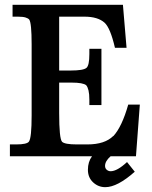

<svg xmlns="http://www.w3.org/2000/svg" viewBox="-20 -647 630 795"><path d="M538 64Q466 128 416 128Q387 128 365.5 108Q344 88 344 56Q344 23 361 0H21V-49H47Q92 -49 100 -61Q111 -77 111 -169V-463Q111 -552 101 -566Q97 -571 86 -574.5Q75 -578 54 -578H32V-627H489L504 -449H456Q437 -531 413 -553Q385 -578 330 -578H225V-355H273Q325 -355 338 -366Q350 -376 350 -423V-445H400V-212H350V-234Q350 -258 346.5 -272.5Q343 -287 337 -294Q324 -305 276 -305H225V-179Q225 -73 237 -60Q248 -49 298 -49H342Q414 -49 449 -84V-83Q485 -122 511 -214H559L543 0H438Q415 20 415 40Q415 50 422 56Q429 62 438 62Q465 62 506 24Z"/></svg>

Font: New Athena Unicode
Style: Bold
Weight: 700
Designer: J. Rusten 1997; rev. by R. Hancock 2001, 2002, rev. by D. Mastronarde 2002-2021
Foundry: Society for Classical Studies (formerly American Philological Association)
Version: Version 5.008